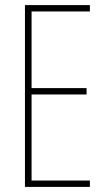

<svg xmlns="http://www.w3.org/2000/svg" viewBox="-20 -734 421 754"><path d="M333 0H78V-714H333V-689H104V-388H320V-363H104V-25H333Z"/></svg>

Font: Noto Sans Sinhala UI ExtraCondensed Thin
Style: Regular
Weight: 100
Width: 2
Designer: Jelle Bosma - Monotype Design Team
Foundry: Monotype Imaging Inc.
Version: Version 2.006; ttfautohint (v1.8.4.7-5d5b)